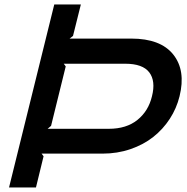

<svg xmlns="http://www.w3.org/2000/svg" viewBox="-20 -830 829 850"><path d="M652.8 -403.8Q669.9 -471.2 640.9 -509.5Q611.8 -547.9 534.2 -547.9H262.2L271 -536.1L206.1 -272.9L190.9 -259.8H461.9Q539.6 -259.8 588.4 -299.1Q637.2 -338.4 652.8 -403.8ZM774.9 -403.8Q761.7 -350.1 731.7 -304Q701.7 -257.8 658.4 -223.6Q615.2 -189.5 557.4 -169.7Q499.5 -149.9 434.1 -149.9H164.1L172.9 -138.2L139.2 0H20L220.2 -810.1H337.9L303.2 -670.9L288.1 -659.2H561Q690.9 -659.2 747.1 -588.6Q803.2 -518.1 774.9 -403.8Z"/></svg>

Font: Sinkin Sans 500 Medium Italic
Style: Regular
Weight: 500
Italic angle: -112°
Designer: Keith Bates
Foundry: K-Type
Version: Sinkin Sans (version 1.0)  by Keith Bates   •   © 2014   www